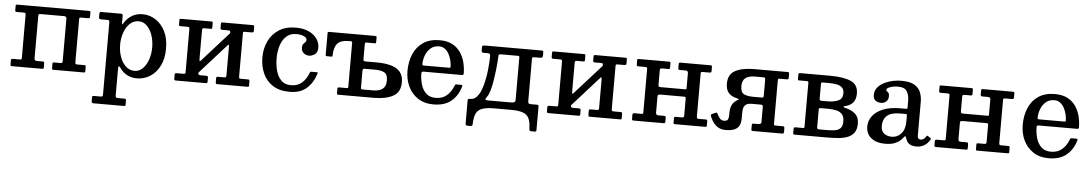

<svg xmlns="http://www.w3.org/2000/svg" viewBox="-38 -949 9176 1616"><g transform="rotate(5 4549.5 -140.5)"><path d="M241.5 -82.5Q241.5 -62 262.5 -62H308.5Q318.5 -62 322.2 -59Q326 -56 326 -45V-15Q326 -6 323.2 -3Q320.5 0 312 0H58.5Q49.5 0 47 -3.2Q44.5 -6.5 44.5 -16V-46Q44.5 -56.5 48.8 -59.2Q53 -62 62.5 -62H117.5Q127.5 -62 131 -64.2Q134.5 -66.5 134.5 -76V-435.5Q134.5 -448.5 132.2 -453.2Q130 -458 116.5 -458H57.5Q49.5 -458 47 -461.2Q44.5 -464.5 44.5 -473V-509Q44.5 -517.5 48.2 -518.8Q52 -520 60 -520H662.5Q671.5 -520 674 -516.8Q676.5 -513.5 676.5 -504V-474Q676.5 -463.5 672.5 -460.8Q668.5 -458 658.5 -458H603.5Q594 -458 590.2 -455.8Q586.5 -453.5 586.5 -444V-84.5Q586.5 -71.5 589 -66.8Q591.5 -62 604.5 -62H663.5Q672 -62 674.2 -58.8Q676.5 -55.5 676.5 -47V-11Q676.5 -3 673 -1.5Q669.5 0 661 0H406.5Q398.5 0 397 -3.8Q395.5 -7.5 395.5 -15.5V-47.5Q395.5 -56 397.8 -59Q400 -62 408 -62H459.5Q471.5 -62 475.5 -65.2Q479.5 -68.5 479.5 -81.5V-437.5Q479.5 -458 458.5 -458H261.5Q249.5 -458 245.5 -454.8Q241.5 -451.5 241.5 -438.5Z M752 -479V-503Q752 -514.5 756.5 -517.2Q761 -520 771.5 -520H930Q941.5 -520 945.2 -517Q949 -514 949 -503V-450Q949 -432.5 951.5 -431.5Q954 -430.5 959 -439Q983 -481.5 1023.2 -506.5Q1063.5 -531.5 1115 -531.5Q1175 -531.5 1225.5 -499.2Q1276 -467 1306.5 -406.5Q1337 -346 1337 -260Q1337 -174.5 1306.2 -114Q1275.5 -53.5 1224.5 -21.5Q1173.5 10.5 1113.5 10.5Q1066.5 10.5 1030 -9.2Q993.5 -29 969 -64.5Q958 -80.5 953.5 -77.5Q949 -74.5 949 -35.5V166Q949 181.5 953.2 185.5Q957.5 189.5 972.5 189.5H1021.5Q1032.5 189.5 1035.8 192.8Q1039 196 1039 208V235Q1039 246.5 1036.2 249Q1033.5 251.5 1022 251.5H768.5Q758 251.5 755 247.2Q752 243 752 233V206.5Q752 196.5 754.2 193Q756.5 189.5 766.5 189.5H822Q836 189.5 839 185Q842 180.5 842 166V-438Q842 -452 837 -455Q832 -458 819 -458H771Q758 -458 755 -462.2Q752 -466.5 752 -479ZM949 -260Q949 -204.5 966 -156.8Q983 -109 1014.5 -79.8Q1046 -50.5 1088.5 -50.5Q1127.5 -50.5 1157.2 -79.8Q1187 -109 1203.5 -156.8Q1220 -204.5 1220 -260Q1220 -315.5 1203.5 -363.5Q1187 -411.5 1157.2 -440.5Q1127.5 -469.5 1088.5 -469.5Q1046 -469.5 1014.5 -440.5Q983 -411.5 966 -363.5Q949 -315.5 949 -260Z M1970 -84.5Q1970 -71.5 1972.2 -66.8Q1974.5 -62 1988 -62H2047Q2055 -62 2057.5 -58.8Q2060 -55.5 2060 -47V-11Q2060 -3 2056.2 -1.5Q2052.5 0 2044.5 0H1789.5Q1782 0 1780.2 -3.8Q1778.5 -7.5 1778.5 -15.5V-47.5Q1778.5 -56 1781 -59Q1783.5 -62 1791 -62H1843Q1855 -62 1859 -65.2Q1863 -68.5 1863 -81.5V-315.5Q1863 -330.5 1861.2 -336.8Q1859.5 -343 1853 -336L1633.5 -91Q1630.5 -87.5 1628 -84.8Q1625.5 -82 1625.5 -75.5Q1625.5 -62 1646 -62H1692Q1702 -62 1705.8 -59Q1709.5 -56 1709.5 -45V-15Q1709.5 -6 1706.8 -3Q1704 0 1695.5 0H1442Q1433 0 1430.5 -3.2Q1428 -6.5 1428 -16V-46Q1428 -56.5 1432.2 -59.2Q1436.5 -62 1446 -62H1501Q1511 -62 1514.5 -64.2Q1518 -66.5 1518 -76V-436.5Q1518 -449.5 1515.5 -454.2Q1513 -459 1500 -459H1441Q1433 -459 1430.5 -462.2Q1428 -465.5 1428 -474V-510Q1428 -518 1431.8 -519.5Q1435.5 -521 1443.5 -521H1698.5Q1706 -521 1707.8 -517.2Q1709.5 -513.5 1709.5 -505.5V-473.5Q1709.5 -465 1707 -462Q1704.5 -459 1697 -459H1645Q1633 -459 1629 -455.8Q1625 -452.5 1625 -439.5V-210Q1625 -190.5 1626.5 -183Q1628 -175.5 1637.5 -185.5L1858.5 -431.5Q1863 -436.5 1863 -443.5Q1863 -455 1858.2 -457Q1853.5 -459 1842 -459H1796Q1786 -459 1782.2 -462Q1778.5 -465 1778.5 -476V-506Q1778.5 -515 1781.2 -518Q1784 -521 1792.5 -521H2046Q2055 -521 2057.5 -517.8Q2060 -514.5 2060 -505V-475Q2060 -464.5 2055.8 -461.8Q2051.5 -459 2042 -459H1987Q1977 -459 1973.5 -456.8Q1970 -454.5 1970 -445Z M2151 -258.5Q2151 -333.5 2180.8 -395.5Q2210.5 -457.5 2268.2 -494.5Q2326 -531.5 2410 -531.5Q2474 -531.5 2519.2 -510.8Q2564.5 -490 2588.8 -455.5Q2613 -421 2613 -379.5Q2613 -340.5 2589.8 -323.2Q2566.5 -306 2540.5 -306Q2515 -306 2495 -322.8Q2475 -339.5 2475 -369.5Q2475 -388.5 2483.5 -398.8Q2492 -409 2500.2 -416.8Q2508.5 -424.5 2508.5 -435.5Q2508.5 -454 2482.8 -466Q2457 -478 2419.5 -478Q2368 -478 2335 -447.8Q2302 -417.5 2286.5 -368Q2271 -318.5 2271 -261.5Q2271 -206 2284.2 -156.5Q2297.5 -107 2328 -76Q2358.5 -45 2410 -45Q2466.5 -45 2503.2 -77.2Q2540 -109.5 2559.5 -163Q2561.5 -168.5 2564.2 -170.8Q2567 -173 2575 -173H2615Q2623.5 -173 2625.5 -171.2Q2627.5 -169.5 2625.5 -163Q2601.5 -84 2548 -36.2Q2494.5 11.5 2405.5 11.5Q2317.5 11.5 2261.2 -25Q2205 -61.5 2178 -123Q2151 -184.5 2151 -258.5Z M2814.5 0Q2806.5 0 2804.8 -2.5Q2803 -5 2803 -13V-51Q2803 -58.5 2806.8 -60.2Q2810.5 -62 2817 -62H2882Q2890 -62 2891.5 -65Q2893 -68 2893 -75.5V-440.5Q2893 -450 2891 -454Q2889 -458 2879 -458H2867Q2795.5 -458 2767.5 -425.8Q2739.5 -393.5 2738.5 -326.5Q2738.5 -319.5 2737.2 -317Q2736 -314.5 2728.5 -314.5H2694Q2686.5 -314.5 2683.2 -316Q2680 -317.5 2680 -324.5V-505.5Q2680 -514 2682 -517Q2684 -520 2692 -520H3077Q3087 -520 3090.5 -518Q3094 -516 3094 -505V-472.5Q3094 -462 3092 -460Q3090 -458 3079.5 -458H3012.5Q3004 -458 3002 -454.8Q3000 -451.5 3000 -443V-318Q3000 -306 3003.5 -302.5Q3007 -299 3019.5 -299H3114Q3182 -299 3232.8 -285.2Q3283.5 -271.5 3311.2 -239Q3339 -206.5 3339 -150.5Q3339 -67 3277.5 -33.5Q3216 0 3114 0ZM3102.5 -62Q3156.5 -62 3184.2 -84Q3212 -106 3212 -155.5Q3212 -205.5 3184.2 -221.2Q3156.5 -237 3102.5 -237H3023Q3008 -237 3004 -233.2Q3000 -229.5 3000 -213.5V-80Q3000 -68 3002.2 -65Q3004.5 -62 3016.5 -62Z M3377.5 -250Q3377.5 -330 3405 -393.8Q3432.5 -457.5 3487.5 -494.5Q3542.5 -531.5 3626 -531.5Q3691 -531.5 3734.5 -507.8Q3778 -484 3803.5 -445.2Q3829 -406.5 3840 -360.8Q3851 -315 3851 -271Q3851 -261 3847.5 -258.5Q3844 -256 3833 -256H3511.5Q3495.5 -256 3495.5 -241.5Q3496 -189 3509.8 -144.2Q3523.5 -99.5 3553.5 -72.2Q3583.5 -45 3633 -45Q3689.5 -45 3726.5 -76.5Q3763.5 -108 3783.5 -161Q3785.5 -166.5 3787.5 -169.8Q3789.5 -173 3797.5 -173H3837Q3850.5 -173 3848 -162Q3826.5 -83.5 3770.5 -36Q3714.5 11.5 3620 11.5Q3541 11.5 3487 -24.8Q3433 -61 3405.2 -120.5Q3377.5 -180 3377.5 -250ZM3511.5 -307.5H3722Q3731.5 -307.5 3733.8 -309Q3736 -310.5 3736 -316.5Q3736 -340.5 3729.2 -368.8Q3722.5 -397 3709.2 -422.2Q3696 -447.5 3675.2 -463.5Q3654.5 -479.5 3626 -479.5Q3583 -479.5 3554.8 -455.5Q3526.5 -431.5 3512.2 -395Q3498 -358.5 3497.5 -321Q3497.5 -313 3499.8 -310.2Q3502 -307.5 3511.5 -307.5Z M4412.5 -440V-84Q4412.5 -62 4431.5 -62H4491.5Q4498.5 -62 4500.5 -57.5Q4502.5 -53 4502.5 -46V149.5Q4502.5 160.5 4498.8 162.8Q4495 165 4483.5 165H4461.5Q4448 165 4445.2 159.2Q4442.5 153.5 4442 141.5Q4440.5 87 4425.2 56.2Q4410 25.5 4373.8 12.8Q4337.5 0 4272.5 0H4133.5Q4068 0 4031.5 13Q3995 26 3980 57.5Q3965 89 3963.5 144.5Q3963 156 3960 160.5Q3957 165 3944.5 165H3920.5Q3908 165 3905.8 157.8Q3903.5 150.5 3903.5 139.5V-48Q3903.5 -56 3908 -59Q3912.5 -62 3926.5 -62Q3957 -62 3978.8 -85.8Q4000.5 -109.5 4015 -147.5Q4029.5 -185.5 4038.5 -229.8Q4047.5 -274 4052 -315.5Q4056.5 -357 4058 -387.5Q4059.5 -418 4059.5 -428.5Q4059.5 -445.5 4056.2 -451.8Q4053 -458 4036 -458H4007Q3991.5 -458 3988 -462.5Q3984.5 -467 3984.5 -483V-500Q3984.5 -514.5 3990.2 -517.2Q3996 -520 4009.5 -520H4484.5Q4496 -520 4499.2 -517.2Q4502.5 -514.5 4502.5 -503V-479Q4502.5 -466 4496.8 -462Q4491 -458 4481.5 -458H4431.5Q4419.5 -458 4416 -455.2Q4412.5 -452.5 4412.5 -440ZM4151 -458Q4135 -458 4131.8 -453.2Q4128.5 -448.5 4128.5 -432Q4128.5 -423.5 4126.2 -392.2Q4124 -361 4119.2 -318.5Q4114.5 -276 4107 -231Q4099.5 -186 4088.8 -148.8Q4078 -111.5 4064 -92.5Q4046.5 -69 4054 -65.5Q4061.5 -62 4078 -62H4271.5Q4285 -62 4295.2 -66Q4305.5 -70 4305.5 -87V-441Q4305.5 -451 4303.8 -454.5Q4302 -458 4290.5 -458Z M5118.5 -84.5Q5118.5 -71.5 5120.8 -66.8Q5123 -62 5136.5 -62H5195.5Q5203.5 -62 5206 -58.8Q5208.5 -55.5 5208.5 -47V-11Q5208.5 -3 5204.8 -1.5Q5201 0 5193 0H4938Q4930.5 0 4928.8 -3.8Q4927 -7.5 4927 -15.5V-47.5Q4927 -56 4929.5 -59Q4932 -62 4939.5 -62H4991.5Q5003.5 -62 5007.5 -65.2Q5011.5 -68.5 5011.5 -81.5V-315.5Q5011.5 -330.5 5009.8 -336.8Q5008 -343 5001.5 -336L4782 -91Q4779 -87.5 4776.5 -84.8Q4774 -82 4774 -75.5Q4774 -62 4794.5 -62H4840.5Q4850.5 -62 4854.2 -59Q4858 -56 4858 -45V-15Q4858 -6 4855.2 -3Q4852.5 0 4844 0H4590.5Q4581.5 0 4579 -3.2Q4576.5 -6.5 4576.5 -16V-46Q4576.5 -56.5 4580.8 -59.2Q4585 -62 4594.5 -62H4649.5Q4659.5 -62 4663 -64.2Q4666.5 -66.5 4666.5 -76V-436.5Q4666.5 -449.5 4664 -454.2Q4661.5 -459 4648.5 -459H4589.5Q4581.5 -459 4579 -462.2Q4576.5 -465.5 4576.5 -474V-510Q4576.5 -518 4580.2 -519.5Q4584 -521 4592 -521H4847Q4854.5 -521 4856.2 -517.2Q4858 -513.5 4858 -505.5V-473.5Q4858 -465 4855.5 -462Q4853 -459 4845.5 -459H4793.5Q4781.5 -459 4777.5 -455.8Q4773.5 -452.5 4773.5 -439.5V-210Q4773.5 -190.5 4775 -183Q4776.5 -175.5 4786 -185.5L5007 -431.5Q5011.5 -436.5 5011.5 -443.5Q5011.5 -455 5006.8 -457Q5002 -459 4990.5 -459H4944.5Q4934.5 -459 4930.8 -462Q4927 -465 4927 -476V-506Q4927 -515 4929.8 -518Q4932.5 -521 4941 -521H5194.5Q5203.5 -521 5206 -517.8Q5208.5 -514.5 5208.5 -505V-475Q5208.5 -464.5 5204.2 -461.8Q5200 -459 5190.5 -459H5135.5Q5125.5 -459 5122 -456.8Q5118.5 -454.5 5118.5 -445Z M5837.5 -84.5Q5837.5 -71.5 5840 -66.8Q5842.5 -62 5855.5 -62H5914.5Q5923 -62 5925.2 -58.8Q5927.5 -55.5 5927.5 -47V-11Q5927.5 -3 5924 -1.5Q5920.5 0 5912 0H5657.5Q5649.5 0 5648 -3.8Q5646.5 -7.5 5646.5 -15.5V-47.5Q5646.5 -56 5648.8 -59Q5651 -62 5659 -62H5710.5Q5722.5 -62 5726.5 -65.2Q5730.5 -68.5 5730.5 -81.5V-222Q5730.5 -231 5727.8 -234.2Q5725 -237.5 5715 -237.5H5517Q5502 -237.5 5497.2 -234Q5492.5 -230.5 5492.5 -214.5V-82.5Q5492.5 -62 5513.5 -62H5559.5Q5569.5 -62 5573.2 -59Q5577 -56 5577 -45V-15Q5577 -6 5574.2 -3Q5571.5 0 5563 0H5309.5Q5300.5 0 5298 -3.2Q5295.5 -6.5 5295.5 -16V-46Q5295.5 -56.5 5299.8 -59.2Q5304 -62 5313.5 -62H5368.5Q5378.5 -62 5382 -64.2Q5385.5 -66.5 5385.5 -76V-435.5Q5385.5 -448.5 5383.2 -453.2Q5381 -458 5367.5 -458H5308.5Q5300.5 -458 5298 -461.2Q5295.5 -464.5 5295.5 -473V-509Q5295.5 -517.5 5299.2 -518.8Q5303 -520 5311 -520H5566Q5574 -520 5575.5 -516.5Q5577 -513 5577 -504.5V-472.5Q5577 -464.5 5574.8 -461.2Q5572.5 -458 5564.5 -458H5512.5Q5500.5 -458 5496.5 -454.8Q5492.5 -451.5 5492.5 -438.5V-321.5Q5492.5 -309 5495.8 -304.5Q5499 -300 5512.5 -300H5715.5Q5727 -300 5728.8 -302Q5730.5 -304 5730.5 -315V-437.5Q5730.5 -458 5709.5 -458H5664Q5653.5 -458 5650 -461Q5646.5 -464 5646.5 -475V-505Q5646.5 -514 5649 -517Q5651.5 -520 5660.5 -520H5913.5Q5922.5 -520 5925 -516.8Q5927.5 -513.5 5927.5 -504V-474Q5927.5 -463.5 5923.5 -460.8Q5919.5 -458 5909.5 -458H5854.5Q5845 -458 5841.2 -455.8Q5837.5 -453.5 5837.5 -444Z M5954 -97Q5950.5 -107.5 5965.5 -114L5994 -126Q6001.5 -129.5 6004.8 -125.5Q6008 -121.5 6010.5 -115.5Q6022 -91 6034.8 -78Q6047.5 -65 6067.5 -65Q6092 -65 6099.5 -77.2Q6107 -89.5 6107 -109.5Q6107 -129.5 6108.2 -153.5Q6109.5 -177.5 6120.5 -201.5Q6131.5 -225.5 6161.5 -245.5Q6174.5 -254 6177.8 -255.5Q6181 -257 6161 -262Q6114.5 -272.5 6089.8 -299.2Q6065 -326 6065 -379.5Q6065 -457 6123.8 -488.5Q6182.5 -520 6284.5 -520H6566Q6575 -520 6577.2 -516.5Q6579.5 -513 6579.5 -503.5V-479Q6579.5 -466 6577 -462Q6574.5 -458 6562 -458H6508Q6493.5 -458 6491.5 -454.2Q6489.5 -450.5 6489.5 -435.5V-83Q6489.5 -68.5 6491.5 -65.2Q6493.5 -62 6508 -62H6562.5Q6572.5 -62 6576 -59Q6579.5 -56 6579.5 -45.5V-15.5Q6579.5 -6 6576.5 -3Q6573.5 0 6564.5 0H6320Q6310.5 0 6307.2 -2.5Q6304 -5 6304 -14.5V-44.5Q6304 -55.5 6306.2 -58.8Q6308.5 -62 6319 -62H6346.5Q6358 -62 6370.5 -64.8Q6383 -67.5 6383 -78.5V-203Q6383 -218.5 6379.5 -222.8Q6376 -227 6360.5 -227H6290Q6254.5 -227 6238.5 -214.2Q6222.5 -201.5 6218.2 -180.2Q6214 -159 6215 -133.5Q6216 -108 6214.5 -82.5Q6213 -57 6202.2 -35.8Q6191.5 -14.5 6164.5 -1.5Q6137.5 11.5 6086.5 11.5Q6036 11.5 6003.5 -19.2Q5971 -50 5954 -97ZM6370 -287Q6383 -287 6383 -303V-435.5Q6383 -452 6380 -455Q6377 -458 6360.5 -458H6297.5Q6243.5 -458 6215.8 -437.2Q6188 -416.5 6188 -367Q6188 -317 6215.8 -302Q6243.5 -287 6297.5 -287Z M6735.5 -458H6668Q6660.5 -458 6659 -460.2Q6657.5 -462.5 6657.5 -470V-507Q6657.5 -520 6669.5 -520H6925Q7038.5 -520 7100.5 -492.5Q7162.5 -465 7162.5 -390Q7162.5 -340 7138 -312.5Q7113.5 -285 7071 -276.5Q7060 -274 7060.5 -269.5Q7061 -265 7070 -263Q7129 -249 7160.8 -220.8Q7192.5 -192.5 7192.5 -139.5Q7192.5 -90.5 7172.5 -62.5Q7152.5 -34.5 7118 -21Q7083.5 -7.5 7039 -3.8Q6994.5 0 6945 0H6673Q6664 0 6660.8 -2Q6657.5 -4 6657.5 -12V-47Q6657.5 -57 6661.2 -59.5Q6665 -62 6674 -62H6736Q6744 -62 6745.8 -65Q6747.5 -68 6747.5 -76V-446Q6747.5 -458 6735.5 -458ZM6854 -442V-325.5Q6854 -312 6857 -307.8Q6860 -303.5 6873 -303.5H6921Q6974.5 -303.5 7011.8 -319.5Q7049 -335.5 7049 -383Q7049 -414.5 7031.8 -430.8Q7014.5 -447 6985.5 -452.5Q6956.5 -458 6921 -458H6868Q6859 -458 6856.5 -454.8Q6854 -451.5 6854 -442ZM6854 -220.5V-84.5Q6854 -70 6857.8 -66Q6861.5 -62 6877 -62H6930.5Q6970 -62 7001.2 -66Q7032.5 -70 7050.8 -88Q7069 -106 7069 -147Q7069 -187 7050.8 -207.2Q7032.5 -227.5 7001.2 -234.5Q6970 -241.5 6930.5 -241.5H6873Q6858 -241.5 6856 -238.5Q6854 -235.5 6854 -220.5Z M7273.5 -123Q7273.5 -171.5 7303.8 -211.2Q7334 -251 7392.8 -274.8Q7451.5 -298.5 7537.5 -298.5H7584.5Q7593 -298.5 7595.2 -300.5Q7597.5 -302.5 7597.5 -311.5V-367Q7597.5 -415.5 7578 -447Q7558.5 -478.5 7502 -478.5Q7466 -478.5 7436.2 -467.8Q7406.5 -457 7406.5 -443.5Q7406.5 -435 7413.2 -430.8Q7420 -426.5 7426.5 -418.8Q7433 -411 7433 -391Q7433 -364 7415.8 -347Q7398.5 -330 7371 -330Q7344.5 -330 7324.8 -343.8Q7305 -357.5 7305 -391.5Q7305 -434.5 7337 -465.5Q7369 -496.5 7420.2 -513.2Q7471.5 -530 7528.5 -530Q7598.5 -530 7636.5 -507.8Q7674.5 -485.5 7689.2 -448.8Q7704 -412 7704 -368.5V-80Q7704 -65 7711.8 -58Q7719.5 -51 7730 -51Q7740.5 -51 7752.2 -57Q7764 -63 7776.5 -83Q7781.5 -91.5 7788 -86.5L7811.5 -72Q7818 -67.5 7814.5 -60Q7797 -26.5 7767.2 -8.2Q7737.5 10 7702 10H7701.5Q7664 10 7644.8 -1.8Q7625.5 -13.5 7617.5 -29.8Q7609.5 -46 7605.5 -58.5Q7602.5 -68.5 7599.2 -68.5Q7596 -68.5 7589 -59.5Q7580 -47.5 7562.8 -31Q7545.5 -14.5 7514.2 -2.2Q7483 10 7431.5 10Q7362 10 7317.8 -24.8Q7273.5 -59.5 7273.5 -123ZM7394.5 -138.5Q7394.5 -92.5 7422 -73Q7449.5 -53.5 7485 -53.5Q7533 -53.5 7565.2 -89.5Q7597.5 -125.5 7597.5 -191V-245Q7597.5 -255 7587.5 -255H7542Q7462.5 -255 7428.5 -223.5Q7394.5 -192 7394.5 -138.5Z M8392.5 -84.5Q8392.5 -71.5 8395 -66.8Q8397.5 -62 8410.5 -62H8469.5Q8478 -62 8480.2 -58.8Q8482.5 -55.5 8482.5 -47V-11Q8482.5 -3 8479 -1.5Q8475.5 0 8467 0H8212.5Q8204.5 0 8203 -3.8Q8201.5 -7.5 8201.5 -15.5V-47.5Q8201.5 -56 8203.8 -59Q8206 -62 8214 -62H8265.5Q8277.5 -62 8281.5 -65.2Q8285.5 -68.5 8285.5 -81.5V-222Q8285.5 -231 8282.8 -234.2Q8280 -237.5 8270 -237.5H8072Q8057 -237.5 8052.2 -234Q8047.5 -230.5 8047.5 -214.5V-82.5Q8047.5 -62 8068.5 -62H8114.5Q8124.5 -62 8128.2 -59Q8132 -56 8132 -45V-15Q8132 -6 8129.2 -3Q8126.5 0 8118 0H7864.5Q7855.5 0 7853 -3.2Q7850.5 -6.5 7850.5 -16V-46Q7850.5 -56.5 7854.8 -59.2Q7859 -62 7868.5 -62H7923.5Q7933.5 -62 7937 -64.2Q7940.5 -66.5 7940.5 -76V-435.5Q7940.5 -448.5 7938.2 -453.2Q7936 -458 7922.5 -458H7863.5Q7855.5 -458 7853 -461.2Q7850.5 -464.5 7850.5 -473V-509Q7850.5 -517.5 7854.2 -518.8Q7858 -520 7866 -520H8121Q8129 -520 8130.5 -516.5Q8132 -513 8132 -504.5V-472.5Q8132 -464.5 8129.8 -461.2Q8127.5 -458 8119.5 -458H8067.5Q8055.5 -458 8051.5 -454.8Q8047.5 -451.5 8047.5 -438.5V-321.5Q8047.5 -309 8050.8 -304.5Q8054 -300 8067.5 -300H8270.5Q8282 -300 8283.8 -302Q8285.5 -304 8285.5 -315V-437.5Q8285.5 -458 8264.5 -458H8219Q8208.5 -458 8205 -461Q8201.5 -464 8201.5 -475V-505Q8201.5 -514 8204 -517Q8206.5 -520 8215.5 -520H8468.5Q8477.5 -520 8480 -516.8Q8482.5 -513.5 8482.5 -504V-474Q8482.5 -463.5 8478.5 -460.8Q8474.5 -458 8464.5 -458H8409.5Q8400 -458 8396.2 -455.8Q8392.5 -453.5 8392.5 -444Z M8575.5 -250Q8575.5 -330 8603 -393.8Q8630.5 -457.5 8685.5 -494.5Q8740.5 -531.5 8824 -531.5Q8889 -531.5 8932.5 -507.8Q8976 -484 9001.5 -445.2Q9027 -406.5 9038 -360.8Q9049 -315 9049 -271Q9049 -261 9045.5 -258.5Q9042 -256 9031 -256H8709.5Q8693.5 -256 8693.5 -241.5Q8694 -189 8707.8 -144.2Q8721.5 -99.5 8751.5 -72.2Q8781.5 -45 8831 -45Q8887.5 -45 8924.5 -76.5Q8961.5 -108 8981.5 -161Q8983.5 -166.5 8985.5 -169.8Q8987.5 -173 8995.5 -173H9035Q9048.5 -173 9046 -162Q9024.5 -83.5 8968.5 -36Q8912.5 11.5 8818 11.5Q8739 11.5 8685 -24.8Q8631 -61 8603.2 -120.5Q8575.5 -180 8575.5 -250ZM8709.5 -307.5H8920Q8929.5 -307.5 8931.8 -309Q8934 -310.5 8934 -316.5Q8934 -340.5 8927.2 -368.8Q8920.5 -397 8907.2 -422.2Q8894 -447.5 8873.2 -463.5Q8852.5 -479.5 8824 -479.5Q8781 -479.5 8752.8 -455.5Q8724.5 -431.5 8710.2 -395Q8696 -358.5 8695.5 -321Q8695.5 -313 8697.8 -310.2Q8700 -307.5 8709.5 -307.5Z"/></g></svg>

Font: Besley* Medium
Style: Regular
Weight: 500
Designer: Owen Earl
Foundry: indestructible type*
Version: Version 3.000; ttfautohint (v1.8.3)